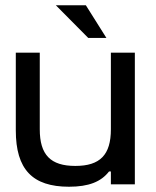

<svg xmlns="http://www.w3.org/2000/svg" viewBox="-20 -700 591 729"><path d="M492 0V-500H401V-209C401 -112 360 -70 266 -70C172 -70 131 -112 131 -209V-500H40V-205C40 -57 103 9 242 9C317 9 364 -10 394 -49H401V0ZM192 -680 315 -556H384L306 -680Z"/></svg>

Font: LT Wave Alt
Style: Regular
Weight: 400
Designer: Daniel Lyons
Version: Version 2.5 (Glyphs App)